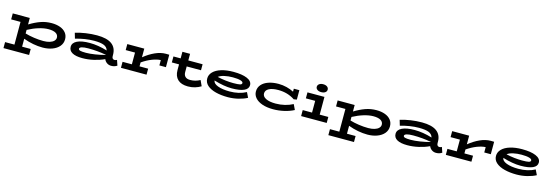

<svg xmlns="http://www.w3.org/2000/svg" viewBox="37 -2082 10536 3682"><g transform="rotate(15 5305.5 -241.0)"><path d="M1141 -249Q1141 -169 1090.5 -109.5Q1040 -50 953.5 -18Q867 14 764 14Q576 14 381 -58V99H552V218H43V99H229V-352H43V-471H381V-342Q490 -409 594 -446.5Q698 -484 814 -484Q909 -484 983 -457Q1057 -430 1099 -377Q1141 -324 1141 -249ZM981 -240Q981 -296 931 -326Q881 -356 786 -356Q700 -356 594.5 -324Q489 -292 381 -234V-163Q463 -139 559 -125Q655 -111 744 -111Q816 -111 869.5 -127.5Q923 -144 952 -173.5Q981 -203 981 -240Z M2241 -22Q2216 -6 2188.5 3Q2161 12 2123 12Q2076 12 2038.5 -14Q2001 -40 1984 -83Q1890 -39 1777 -13Q1664 13 1551 13Q1419 13 1350 -26.5Q1281 -66 1281 -141Q1281 -220 1369 -263Q1457 -306 1619 -306Q1784 -306 1966 -250Q1949 -314 1883.5 -341Q1818 -368 1687 -368Q1600 -368 1505 -353Q1410 -338 1320 -311L1288 -420Q1383 -450 1494.5 -466.5Q1606 -483 1717 -483Q2106 -483 2106 -200V-176Q2106 -144 2120.5 -128.5Q2135 -113 2157 -113Q2179 -113 2205 -127ZM1592 -104Q1668 -104 1773.5 -120.5Q1879 -137 1973 -163V-166Q1800 -198 1619 -198Q1534 -198 1489.5 -184.5Q1445 -171 1445 -146Q1445 -123 1477.5 -113.5Q1510 -104 1592 -104Z M3147 -482V-235H3017V-341Q2943 -338 2847.5 -301.5Q2752 -265 2654 -197V-119H2825V0H2317V-119H2502V-352H2317V-471H2654V-299Q2760 -385 2869 -434Q2978 -483 3080 -483Z M3904 -58Q3852 -26 3787 -6.5Q3722 13 3648 13Q3515 13 3445.5 -52Q3376 -117 3376 -238V-352H3233V-471H3376V-602H3528V-471H3812V-352H3528V-240Q3528 -181 3560.5 -149.5Q3593 -118 3658 -118Q3760 -118 3853 -169Z M4821 -75Q4749 -36 4647.5 -11Q4546 14 4437 14Q4306 14 4200 -13Q4094 -40 4031 -95Q3968 -150 3968 -232Q3968 -306 4024.5 -363.5Q4081 -421 4184 -452.5Q4287 -484 4423 -484Q4596 -484 4695.5 -441.5Q4795 -399 4795 -318Q4795 -244 4712 -206.5Q4629 -169 4468 -169Q4314 -169 4114 -230Q4119 -170 4210 -135.5Q4301 -101 4444 -101Q4632 -101 4772 -176ZM4155 -312Q4233 -293 4318 -283.5Q4403 -274 4471 -274Q4567 -274 4605 -283.5Q4643 -293 4643 -320Q4643 -348 4589 -363.5Q4535 -379 4438 -379Q4349 -379 4273 -362Q4197 -345 4155 -312Z M5748 -81Q5665 -37 5557 -12Q5449 13 5338 13Q5213 13 5121.5 -19Q5030 -51 4982 -107Q4934 -163 4934 -233Q4934 -311 4983.5 -368Q5033 -425 5120 -455Q5207 -485 5319 -485Q5402 -485 5480.5 -465Q5559 -445 5623 -412V-471H5733V-284L5673 -274Q5532 -370 5343 -370Q5225 -370 5159.5 -334.5Q5094 -299 5094 -236Q5094 -175 5164 -140Q5234 -105 5357 -105Q5452 -105 5539.5 -126.5Q5627 -148 5698 -186Z M6038 -620Q6038 -655 6068 -677.5Q6098 -700 6146 -700Q6196 -700 6225.5 -678Q6255 -656 6255 -620Q6255 -586 6225.5 -564.5Q6196 -543 6146 -543Q6098 -543 6068 -565Q6038 -587 6038 -620ZM6402 -119V0H5894V-119H6079V-352H5894V-471H6231V-119Z M7591 -249Q7591 -169 7540.5 -109.5Q7490 -50 7403.5 -18Q7317 14 7214 14Q7026 14 6831 -58V99H7002V218H6493V99H6679V-352H6493V-471H6831V-342Q6940 -409 7044 -446.5Q7148 -484 7264 -484Q7359 -484 7433 -457Q7507 -430 7549 -377Q7591 -324 7591 -249ZM7431 -240Q7431 -296 7381 -326Q7331 -356 7236 -356Q7150 -356 7044.5 -324Q6939 -292 6831 -234V-163Q6913 -139 7009 -125Q7105 -111 7194 -111Q7266 -111 7319.5 -127.5Q7373 -144 7402 -173.5Q7431 -203 7431 -240Z M8691 -22Q8666 -6 8638.5 3Q8611 12 8573 12Q8526 12 8488.5 -14Q8451 -40 8434 -83Q8340 -39 8227 -13Q8114 13 8001 13Q7869 13 7800 -26.5Q7731 -66 7731 -141Q7731 -220 7819 -263Q7907 -306 8069 -306Q8234 -306 8416 -250Q8399 -314 8333.5 -341Q8268 -368 8137 -368Q8050 -368 7955 -353Q7860 -338 7770 -311L7738 -420Q7833 -450 7944.5 -466.5Q8056 -483 8167 -483Q8556 -483 8556 -200V-176Q8556 -144 8570.5 -128.5Q8585 -113 8607 -113Q8629 -113 8655 -127ZM8042 -104Q8118 -104 8223.5 -120.5Q8329 -137 8423 -163V-166Q8250 -198 8069 -198Q7984 -198 7939.5 -184.5Q7895 -171 7895 -146Q7895 -123 7927.5 -113.5Q7960 -104 8042 -104Z M9597 -482V-235H9467V-341Q9393 -338 9297.5 -301.5Q9202 -265 9104 -197V-119H9275V0H8767V-119H8952V-352H8767V-471H9104V-299Q9210 -385 9319 -434Q9428 -483 9530 -483Z M10554 -75Q10482 -36 10380.5 -11Q10279 14 10170 14Q10039 14 9933 -13Q9827 -40 9764 -95Q9701 -150 9701 -232Q9701 -306 9757.5 -363.5Q9814 -421 9917 -452.5Q10020 -484 10156 -484Q10329 -484 10428.5 -441.5Q10528 -399 10528 -318Q10528 -244 10445 -206.5Q10362 -169 10201 -169Q10047 -169 9847 -230Q9852 -170 9943 -135.5Q10034 -101 10177 -101Q10365 -101 10505 -176ZM9888 -312Q9966 -293 10051 -283.5Q10136 -274 10204 -274Q10300 -274 10338 -283.5Q10376 -293 10376 -320Q10376 -348 10322 -363.5Q10268 -379 10171 -379Q10082 -379 10006 -362Q9930 -345 9888 -312Z"/></g></svg>

Font: BioRhyme Expanded ExtraBold
Style: Regular
Weight: 800
Width: 7
Designer: Aoife Mooney
Foundry: Aoife Mooney Type
Version: Version 1.000